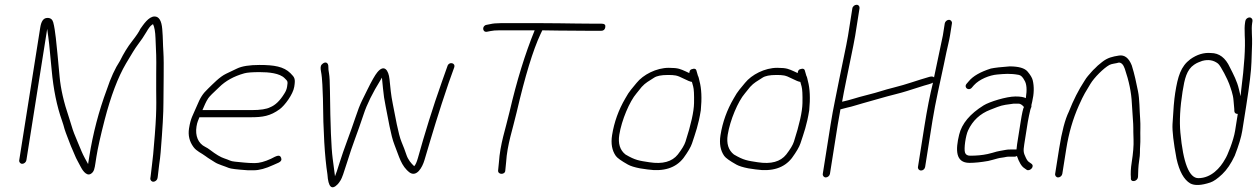

<svg xmlns="http://www.w3.org/2000/svg" viewBox="-20 -737 5265 804"><path d="M639.6 9 640.8 1 646.6 -48C649.2 -64.7 651.3 -81.7 652.7 -99C660.7 -197.5 664.6 -266.8 664.4 -306.9C664.1 -362.6 667.4 -471.9 664.2 -519C661.7 -555.8 662.8 -574.9 659.4 -615.3C656.5 -650.4 645.8 -668 627.3 -668C601.8 -668 579.8 -632.7 567.6 -616C562.4 -604.3 550.8 -587.1 532.9 -564.2C514.9 -541.4 498.1 -514 482.3 -482C461.8 -450.8 443.5 -410.8 427.3 -362C393.7 -271.8 369.2 -178.1 353.8 -81L348.9 -50C342.3 -61.8 327.9 -87.6 322.1 -101.9C311.2 -128.8 301.1 -150.9 290.3 -178.5C282.1 -199.3 276.5 -222.6 268.8 -245C247.1 -308.4 234.1 -365.4 229.6 -416C225.7 -461.3 222.7 -492.7 220.8 -510C216.7 -547 212.2 -609.6 202.9 -643.5C199.5 -655.8 191.5 -662 178.9 -662C160.5 -662 152.3 -645.9 148.4 -621L60.5 -66C59.2 -58.1 65.2 -51 73.1 -51C81 -51 89.2 -58.1 90.5 -66L177.6 -616C184.8 -564.8 186.4 -553.4 196.4 -443.4C203.7 -362.7 218.1 -292.1 239.7 -231.5C243.8 -219.8 247.3 -208.3 250.2 -197C256.7 -176.1 265.5 -156.2 272.6 -136.5C279.1 -118.5 286.1 -105.9 292.8 -88.4C299.4 -71 309.4 -55.8 317.5 -39.3C322.2 -29.7 340.1 1.9 359.3 -8.5C374.7 -16.8 376.2 -33 379.6 -54L383.8 -81C389.5 -117 401 -168.3 418.2 -235C444 -334.7 473.8 -413.4 507.6 -471C530.9 -510.7 546.9 -536.3 555.8 -548C571.2 -568.3 583.5 -586.5 592.8 -602.6C602 -618.7 609.6 -628.6 615.7 -632.5C618.3 -634.2 620 -635.3 620.7 -636C626.7 -624.3 630.2 -604.5 631.2 -576.7C633.8 -506.2 635.2 -510.7 634.1 -427C632.8 -319.6 638.4 -299.6 628.3 -172.3C623.1 -105.6 619.2 -64.1 616.6 -48L610.8 1L609.6 9C608.3 16.9 614.3 24 622.2 24C630.1 24 638.3 16.9 639.6 9Z M827.7 -276C835.7 -294 842 -310.8 852.2 -325.8C857.1 -333 872.4 -348.4 897.9 -372C924.5 -398.4 959.5 -417.8 1003.1 -430C1015 -433.3 1036.2 -435 1066.9 -435C1105.9 -435 1151.1 -430.6 1171.9 -409.5C1184.6 -396.5 1186 -397.7 1182.2 -374C1180.7 -364 1176.8 -354.3 1170.6 -345C1152.6 -315.5 1132.9 -296.5 1111.6 -288C1096.3 -280 1070.4 -276 1033.7 -276ZM815 -246H1029C1080.1 -246 1111.5 -250.8 1151.2 -279.7C1172.2 -295 1207.1 -341.8 1212.2 -373.7C1217.5 -407.2 1214.6 -412.1 1196.2 -430.5C1168.1 -458.5 1127.5 -465 1066.6 -465C1024.7 -465 993.4 -460 972.7 -450.1C957.2 -442.7 942 -435.4 926.8 -428.2C899.6 -415.3 871.5 -385.2 851.5 -366C828.2 -343.7 819.3 -329.4 803.5 -291.5C787.1 -252.3 778.6 -243.6 771.5 -199C767 -170.4 773.2 -144.5 790.1 -121.5C803.5 -103.2 823.6 -96.2 840.2 -83.5C853.4 -73.4 866.5 -66.4 880.6 -57.1C893.6 -48.6 922.9 -40.4 938 -33.8C945.9 -30.3 972.5 -27.1 1017.8 -24H1042.8C1065.5 -24 1092.6 -31.3 1124.3 -46L1146.9 -56C1157.1 -60.8 1160.6 -67.6 1157.1 -76.5C1151.3 -91.4 1138.2 -84.5 1114.4 -72C1088.5 -60 1065.8 -54 1046.3 -54C1015.8 -54 987.4 -57.9 964.5 -60C942.8 -62 943.4 -66.1 918.8 -73.9C904.2 -78.5 884.4 -90.3 859.3 -109.5C852.8 -114.5 846.1 -118.7 839.3 -122C809.9 -136.4 796.6 -168.2 802.9 -207.5C805.9 -226.7 810.5 -233.5 815 -246Z M1327 -466.6C1322.2 -461.6 1321.3 -451.8 1324.3 -437.1C1330.4 -406.6 1330.6 -359.4 1332.3 -324C1333.5 -186.6 1339.7 -80.9 1351.1 -7C1354.6 47 1369.1 60.7 1394.6 34C1397.8 30.7 1401.9 25 1406.8 17C1411.7 9 1420.2 -14.5 1432.2 -53.5C1458.2 -138.3 1474.5 -172.6 1502.6 -258C1516.3 -300 1540.1 -348.2 1573.8 -402.5C1576.4 -406.8 1578.3 -410 1579.3 -412C1580.1 -406.9 1581.7 -391.8 1583.8 -366.7C1586 -341.6 1589.7 -316.8 1594.8 -292.5C1604.5 -246.7 1615.9 -170.2 1632 -130.3C1651.5 -82.2 1659.1 -41.7 1696.2 -14C1724.7 4.3 1747.9 -34.1 1757.6 -67C1791.1 -180.1 1816.1 -264.7 1858.8 -390L1882.1 -455C1888.4 -474.4 1860.1 -479.8 1854 -461L1830.6 -395C1791.8 -286 1757.9 -175.7 1729.9 -75C1725.2 -58.3 1720.1 -47 1714.5 -41C1701.2 -53.7 1688.8 -67.4 1681.2 -90.6C1676.3 -105.5 1669.9 -122.6 1661.8 -141.7C1647.4 -175.8 1634.4 -254.8 1624.8 -302C1616.7 -341.9 1615 -368.3 1611.1 -405C1607.1 -444.4 1588.5 -468.8 1560.2 -434.5C1550.5 -422.8 1536.5 -398.3 1518.2 -361L1496 -316C1487.2 -298 1477.9 -274.2 1468.2 -244.5C1450.3 -189.7 1418.4 -109.3 1401.7 -54.8C1393.4 -27.6 1387.1 -9 1382.8 1C1382.2 -3.7 1379 -28.6 1373 -73.7C1367.1 -118.8 1363.3 -212.7 1361.7 -355.4C1361.3 -393 1360 -417.5 1357.9 -428.9C1355.7 -440.3 1354.8 -449.6 1355 -456.9C1355.7 -474.6 1342.4 -482.7 1327 -466.6Z M2451.3 -608H2497.3C2507.3 -608 2513.1 -613 2514.7 -623C2516.3 -633 2512 -638 2497.3 -638H2451.3C2437.3 -638 2418.3 -638.2 2394.4 -638.5L2322.5 -639.5C2298.6 -639.8 2275.9 -640 2254.6 -640H2075.6C2058.3 -640 2044.1 -638.7 2033 -636L2017.5 -633C1997.5 -629.7 1999.3 -600.8 2018.9 -604L2034.4 -607C2043.4 -609 2055.5 -610 2070.9 -610H2218.9C2178.8 -511.8 2143.8 -398.3 2113.9 -269.5C2096.9 -195.9 2074.4 -136.1 2069 -55L2065.7 -22C2065.9 -4.2 2096.2 -4.7 2096 -24L2099.3 -57C2103.9 -131.9 2127.3 -196.9 2143.5 -267C2178.8 -418.5 2212 -527.5 2243.3 -594L2250.9 -610C2271.5 -610 2293.8 -609.7 2317.7 -609Z M2877.4 -394C2877.8 -392 2879.5 -385.6 2882.7 -374.8C2885.8 -364 2887 -340.8 2886.3 -305.1C2885.6 -269.5 2873.6 -215.6 2850.4 -143.5C2846 -129.8 2835.3 -112 2818.3 -90C2794.2 -59.8 2754.7 -48.9 2699.6 -57.5C2655.7 -64.3 2640.9 -65.5 2599.3 -90C2576.1 -108.2 2567.5 -135.8 2573.3 -172.7C2583.1 -234.3 2616.6 -312.9 2645.3 -346C2652.2 -354 2659.5 -363 2667.1 -373C2683.6 -391.2 2696.9 -397.1 2718.7 -411.5C2730.2 -419.2 2749.3 -423 2776 -423C2805.6 -423 2814.4 -422.2 2841.2 -408.5C2858.8 -399.5 2870.8 -394.7 2877.4 -394ZM2866.3 -431C2862.6 -433 2857.6 -435.3 2851.4 -438C2829.8 -447.2 2822.1 -453 2780.7 -453C2728.3 -453 2673.4 -424.3 2645.8 -390L2622.3 -361.5C2614.8 -352.5 2606.9 -340.3 2598.5 -325C2570.2 -276.8 2551.7 -225.4 2543.1 -171C2537.5 -135.8 2542.7 -106.8 2558.8 -84C2564.9 -75.4 2581.8 -63.3 2609.5 -47.8C2620.4 -41.7 2637.3 -36.4 2660.1 -32L2690.9 -27.5C2758.9 -17.5 2809.3 -33.4 2841.9 -75C2860.9 -101.1 2872.9 -121.6 2877.8 -136.5C2892.3 -180.6 2904.8 -213.5 2914.6 -275C2919.5 -325 2917.7 -366 2909 -398C2906.8 -406.2 2906.2 -413.8 2902.5 -420L2896.7 -440C2895.1 -449 2888.1 -451.4 2875.8 -447C2870.1 -445 2867 -439.7 2866.3 -431Z M3331.4 -394C3331.8 -392 3333.5 -385.6 3336.7 -374.8C3339.8 -364 3341 -340.8 3340.3 -305.1C3339.6 -269.5 3327.6 -215.6 3304.4 -143.5C3300 -129.8 3289.3 -112 3272.3 -90C3248.2 -59.8 3208.7 -48.9 3153.6 -57.5C3109.7 -64.3 3094.9 -65.5 3053.3 -90C3030.1 -108.2 3021.5 -135.8 3027.3 -172.7C3037.1 -234.3 3070.6 -312.9 3099.3 -346C3106.2 -354 3113.5 -363 3121.1 -373C3137.6 -391.2 3150.9 -397.1 3172.7 -411.5C3184.2 -419.2 3203.3 -423 3230 -423C3259.6 -423 3268.4 -422.2 3295.2 -408.5C3312.8 -399.5 3324.8 -394.7 3331.4 -394ZM3320.3 -431C3316.6 -433 3311.6 -435.3 3305.4 -438C3283.8 -447.2 3276.1 -453 3234.7 -453C3182.3 -453 3127.4 -424.3 3099.8 -390L3076.3 -361.5C3068.8 -352.5 3060.9 -340.3 3052.5 -325C3024.2 -276.8 3005.7 -225.4 2997.1 -171C2991.5 -135.8 2996.7 -106.8 3012.8 -84C3018.9 -75.4 3035.8 -63.3 3063.5 -47.8C3074.4 -41.7 3091.3 -36.4 3114.1 -32L3144.9 -27.5C3212.9 -17.5 3263.3 -33.4 3295.9 -75C3314.9 -101.1 3326.9 -121.6 3331.8 -136.5C3346.3 -180.6 3358.8 -213.5 3368.6 -275C3373.5 -325 3371.7 -366 3363 -398C3360.8 -406.2 3360.2 -413.8 3356.5 -420L3350.7 -440C3349.1 -449 3342.1 -451.4 3329.8 -447C3324.1 -445 3321 -439.7 3320.3 -431Z M3549.2 -702 3531 -587C3524.8 -548.1 3502.3 -447.2 3494.5 -405.7C3482 -339.2 3469.9 -289.9 3458.2 -216L3425.4 -9C3424.2 -1.1 3430.1 6 3438 6C3446 6 3454.2 -1.1 3455.4 -9L3488.2 -216C3490.9 -232.7 3494.1 -251.3 3498.1 -272L3499.2 -279L3527.9 -286.5C3552.4 -291.6 3564.2 -296.9 3593.7 -304.8C3645.4 -318.7 3678.2 -329.6 3730.9 -342.7C3765.5 -351.3 3790.7 -359.9 3819.4 -369L3849.4 -378.5C3862.1 -382.5 3878.2 -385.7 3886.9 -391C3874.1 -339.7 3862.2 -279 3851.1 -209L3824 -38C3822.7 -29.8 3828.8 -23 3837.1 -23C3845.5 -23 3852.7 -29.8 3854 -38L3884.7 -231.8C3897.2 -310.5 3918.1 -398.2 3932.6 -468L3943 -518C3948 -541.7 3954.6 -566 3958.3 -589L3966.2 -639C3967.5 -646.9 3961.5 -654 3953.6 -654C3945.7 -654 3937.5 -646.9 3936.2 -639L3928.3 -589L3891.9 -416L3891.4 -413C3887.4 -417 3880.7 -417.7 3871.2 -415C3821.5 -400.9 3776.3 -383.6 3723.7 -370.7C3677 -359.2 3664.2 -352.4 3610.4 -339.1C3561.3 -327 3546.2 -319.6 3506.3 -311C3510.7 -339.3 3516 -360 3522.7 -396C3529.4 -431.6 3555.3 -551.5 3561 -587L3579.2 -702C3580.5 -710.2 3575.4 -717 3567.1 -717C3558.7 -717 3550.5 -710.2 3549.2 -702Z M4039.7 -55C4061.7 -55 4087.8 -57.7 4118 -63L4137.8 -68C4152 -71.7 4162 -75.5 4176.7 -77C4188.6 -78.2 4193.5 -81 4204.8 -81H4229.8C4232.5 -81 4235.3 -82 4238.3 -84C4247.5 -57.2 4257.8 -40.2 4269.2 -33L4279.1 -26C4291.8 -17.6 4315.6 -40.5 4298.2 -52L4288.3 -59C4284.1 -61.7 4279.7 -67.8 4275.3 -77.5C4266.2 -97 4264.3 -102.8 4269.1 -133L4284 -227C4286.3 -241.9 4291.5 -264 4294.3 -276.5C4296.4 -286.1 4300.6 -288 4299 -297C4300.4 -301.7 4301.5 -306.3 4302.3 -311C4310.2 -344.5 4310.9 -374.5 4304.5 -401C4302.1 -411 4294.9 -423.2 4282.8 -437.5C4270.7 -451.8 4245.7 -459 4207.7 -459C4172.3 -456.5 4146.2 -453.5 4129.3 -450C4085.4 -436.1 4054.6 -418.4 4036.9 -397L4028.3 -387C4013.8 -371 4036.4 -354 4049.6 -370L4058.2 -380C4081.3 -405.4 4123.9 -422.3 4155.8 -425C4186.1 -427.6 4210.1 -430.1 4245.9 -423.5C4254.8 -421.9 4262.7 -414.4 4269.5 -401C4279.2 -386.6 4281.3 -361.6 4275.6 -326C4267 -330.7 4252.6 -333 4232.2 -333C4194.5 -333 4123.2 -310.8 4099.2 -295.9C4041.9 -260.4 4007.6 -219.5 3996.4 -173C3981.1 -109.9 3980.4 -55 4039.7 -55ZM4254 -227 4239.1 -133C4237.8 -125 4237 -117.7 4236.6 -111H4210.8C4202.7 -111 4196.3 -110.5 4191.8 -109.5C4170.1 -104.7 4164.1 -106.1 4135.4 -97L4115.6 -92C4092.9 -87.1 4069.3 -85 4042.5 -85C4031.1 -85 4024 -89.3 4021 -98C4015.6 -113.8 4023.8 -169.3 4033.7 -190.5C4052.9 -232 4084 -261 4127 -277.5C4134.8 -280.5 4144.6 -284.3 4156.5 -289C4179.7 -298.1 4200.1 -299.5 4225 -303H4245C4252.3 -303 4259.9 -298.3 4267.8 -289C4264.3 -283.7 4259.7 -263 4254 -227Z M4411 6C4419 6 4427.2 -1.1 4428.4 -9L4445.2 -115C4455.4 -179.2 4472.7 -238.9 4497.2 -294.1C4519.2 -343.9 4526.5 -352.8 4546.2 -385.9C4561.5 -411.5 4601.3 -451.7 4625.6 -465C4635.7 -470.5 4652.4 -470.9 4665.2 -475C4675.9 -475 4684.2 -466.3 4690.1 -449C4707.7 -397.4 4717.6 -349.3 4719.6 -304.7C4720.4 -287.2 4721.7 -267.7 4723.4 -246.2C4727.3 -196.5 4724.6 -206.7 4726.7 -153C4727.7 -127.6 4725.1 -95.6 4719 -57C4715.1 -32.3 4714 -10.7 4715.7 8C4712.5 28.3 4744.9 24.8 4745.5 2C4746 -15.8 4746.4 -40.7 4750.2 -64.2C4752.5 -78.9 4753.6 -90.1 4753.5 -97.7C4753.1 -119.4 4755.9 -135.4 4755.2 -160.2C4754.4 -189 4756.5 -212 4754.4 -239C4751.4 -276.4 4752.4 -321.1 4745.3 -355.5C4738.1 -390.5 4731.4 -424.4 4719.3 -463C4706.9 -494.3 4689.1 -508 4665.8 -504.4C4638.3 -500 4618.3 -495.7 4595.1 -477.4C4580.3 -465.8 4570.4 -457 4565.4 -451C4560 -446.3 4555.1 -441.3 4550.6 -436C4539.5 -422.9 4531.1 -415.1 4521 -398C4496.8 -361.1 4474.9 -318.1 4455.6 -269C4439.9 -237 4426.4 -185.7 4415.2 -115L4398.4 -9C4397.2 -1.1 4403.1 6 4411 6Z M5194.8 -649 5193.4 -640C5191.7 -629.3 5191.3 -612.3 5192.3 -589C5195.5 -537.9 5190.6 -461.6 5177.5 -360C5176.1 -348.7 5175.2 -340 5174.9 -334C5173.6 -338.7 5171.4 -348.2 5168.1 -362.8C5160.5 -396.7 5144.9 -425.8 5130.1 -455C5111.8 -495 5085.3 -515 5050.6 -515C5021.1 -517.5 4992.4 -508.8 4964.5 -489C4924.5 -458.9 4912.2 -417.7 4901.1 -347.6C4896.8 -320.6 4893.1 -277.2 4889.9 -217.1C4888.4 -188.5 4894 -140.5 4906.6 -73C4918.4 -19.3 4937.6 15.4 4964.1 31C4982.5 41 5010.6 39.7 5048.3 27.1C5062 22.5 5078.6 10.9 5098.1 -7.6C5117.6 -26.1 5135 -51.9 5150.5 -85C5167.3 -128.3 5177.8 -163 5181.9 -189L5198.4 -293C5212.2 -380.3 5219.6 -441.7 5220.5 -477C5221.5 -512.3 5222.3 -537.7 5223.1 -553C5224.4 -578.9 5219.3 -614.1 5223.4 -640L5224.8 -649C5226 -656.9 5220.1 -664 5212.2 -664C5204.2 -664 5196 -656.9 5194.8 -649ZM5163.2 -260 5151.9 -189C5145.6 -148.9 5119.3 -83.9 5110.2 -71C5090 -33.7 5051.4 9 4998.1 9C4959.6 9 4934.5 -54.7 4922.8 -182C4918.4 -230 4921.5 -287.1 4931.9 -353.2C4940.6 -407.7 4949.2 -444.9 4980.3 -466C4994.1 -475.4 5000.4 -476.4 5014.3 -482C5039.9 -489 5061.9 -485.2 5080.4 -470.8C5092.3 -461.5 5121.9 -401.2 5127.1 -386C5133.3 -368.1 5143.6 -342.3 5145.4 -316.2C5146.5 -299.4 5147.6 -287.7 5148.5 -281L5148.9 -271C5149.8 -263.7 5154.5 -260 5163.2 -260Z"/></svg>

Font: MewTooHand
Style: Ita
Weight: 400
Designer: Mew Too, Robert Jablonski
Version: Version 0.77